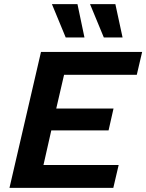

<svg xmlns="http://www.w3.org/2000/svg" viewBox="-20 -912 710 932"><path d="M356 -892 390 -730H299L232 -892ZM540 -892 575 -730H484L417 -892ZM26 0 179 -660H670L644 -549H291L253 -385H531L507 -279H229L191 -111H556L530 0Z"/></svg>

Font: Elaine Sans SemiBold
Style: Italic
Weight: 600
Italic angle: -13°
Designer: Wei Huang
Foundry: Wei Huang
Version: Version 2.001;December 24, 2019;FontCreator 12.0.0.2547 64-b